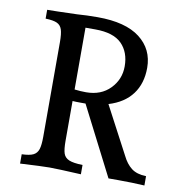

<svg xmlns="http://www.w3.org/2000/svg" viewBox="-74 -699 728 771"><g transform="rotate(10 290.5 -313.5)"><path d="M565 -35V3Q514 0 457 0H418L275 -280H256Q234 -280 222 -281V-119Q222 -84 227.5 -67.5Q233 -51 250.5 -43.5Q268 -36 306 -35V3Q208 -2 178 -2Q148 -2 58 3V-35Q90 -36 105 -43.5Q120 -51 125.5 -68Q131 -85 131 -119V-505Q131 -539 125.5 -556Q120 -573 105 -580Q90 -587 58 -588V-624Q86 -624 179 -627Q219 -630 263 -630Q377 -630 435.5 -585Q494 -540 494 -464Q494 -400 461.5 -356.5Q429 -313 366 -294L468 -101Q483 -70 505 -53Q527 -36 565 -35ZM269 -325Q330 -325 367 -363Q404 -401 404 -454Q404 -512 370 -546Q336 -580 262 -580H222V-328Q246 -325 269 -325Z"/></g></svg>

Font: Gupter Medium
Style: Regular
Weight: 500
Designer: Octavio Pardo
Version: Version 1.000